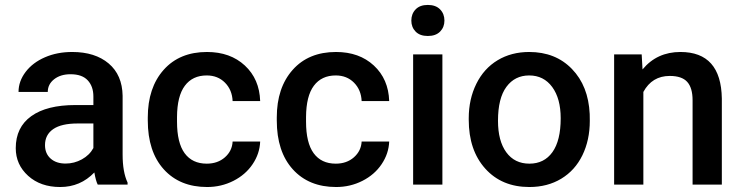

<svg xmlns="http://www.w3.org/2000/svg" viewBox="-20 -749 3009 779"><path d="M376.5 0Q368.7 -15.1 362.8 -49.3Q306.2 9.8 224.1 9.8Q144.5 9.8 94.2 -35.6Q43.9 -81.1 43.9 -147.9Q43.9 -232.4 106.7 -277.6Q169.4 -322.8 286.1 -322.8H358.9V-357.4Q358.9 -398.4 335.9 -423.1Q313 -447.8 266.1 -447.8Q225.6 -447.8 199.7 -427.5Q173.8 -407.2 173.8 -376H55.2Q55.2 -419.4 84 -457.3Q112.8 -495.1 162.4 -516.6Q211.9 -538.1 272.9 -538.1Q365.7 -538.1 420.9 -491.5Q476.1 -444.8 477.5 -360.4V-122.1Q477.5 -50.8 497.6 -8.3V0ZM246.1 -85.4Q281.2 -85.4 312.3 -102.5Q343.3 -119.6 358.9 -148.4V-248H294.9Q229 -248 195.8 -225.1Q162.6 -202.1 162.6 -160.2Q162.6 -126 185.3 -105.7Q208 -85.4 246.1 -85.4Z M818.8 -85Q863.3 -85 892.6 -110.8Q921.9 -136.7 923.8 -174.8H1035.6Q1033.7 -125.5 1004.9 -82.8Q976.1 -40 926.8 -15.1Q877.4 9.8 820.3 9.8Q709.5 9.8 644.5 -62Q579.6 -133.8 579.6 -260.3V-272.5Q579.6 -393.1 644 -465.6Q708.5 -538.1 819.8 -538.1Q914.1 -538.1 973.4 -483.2Q1032.7 -428.2 1035.6 -338.9H923.8Q921.9 -384.3 892.8 -413.6Q863.8 -442.9 818.8 -442.9Q761.2 -442.9 730 -401.1Q698.7 -359.4 698.2 -274.4V-255.4Q698.2 -169.4 729.2 -127.2Q760.3 -85 818.8 -85Z M1342.3 -85Q1386.7 -85 1416 -110.8Q1445.3 -136.7 1447.3 -174.8H1559.1Q1557.1 -125.5 1528.3 -82.8Q1499.5 -40 1450.2 -15.1Q1400.9 9.8 1343.8 9.8Q1232.9 9.8 1168 -62Q1103 -133.8 1103 -260.3V-272.5Q1103 -393.1 1167.5 -465.6Q1231.9 -538.1 1343.3 -538.1Q1437.5 -538.1 1496.8 -483.2Q1556.2 -428.2 1559.1 -338.9H1447.3Q1445.3 -384.3 1416.3 -413.6Q1387.2 -442.9 1342.3 -442.9Q1284.7 -442.9 1253.4 -401.1Q1222.2 -359.4 1221.7 -274.4V-255.4Q1221.7 -169.4 1252.7 -127.2Q1283.7 -85 1342.3 -85Z M1774.9 0H1656.2V-528.3H1774.9ZM1648.9 -665.5Q1648.9 -692.9 1666.3 -710.9Q1683.6 -729 1715.8 -729Q1748 -729 1765.6 -710.9Q1783.2 -692.9 1783.2 -665.5Q1783.2 -638.7 1765.6 -620.8Q1748 -603 1715.8 -603Q1683.6 -603 1666.3 -620.8Q1648.9 -638.7 1648.9 -665.5Z M1881.8 -269Q1881.8 -346.7 1912.6 -408.9Q1943.4 -471.2 1999 -504.6Q2054.7 -538.1 2127 -538.1Q2233.9 -538.1 2300.5 -469.2Q2367.2 -400.4 2372.6 -286.6L2373 -258.8Q2373 -180.7 2343 -119.1Q2313 -57.6 2257.1 -23.9Q2201.2 9.8 2127.9 9.8Q2016.1 9.8 1949 -64.7Q1881.8 -139.2 1881.8 -263.2ZM2000.5 -258.8Q2000.5 -177.2 2034.2 -131.1Q2067.9 -85 2127.9 -85Q2188 -85 2221.4 -131.8Q2254.9 -178.7 2254.9 -269Q2254.9 -349.1 2220.5 -396Q2186 -442.9 2127 -442.9Q2068.8 -442.9 2034.7 -396.7Q2000.5 -350.6 2000.5 -258.8Z M2583.5 -528.3 2586.9 -467.3Q2645.5 -538.1 2740.7 -538.1Q2905.8 -538.1 2908.7 -349.1V0H2790V-342.3Q2790 -392.6 2768.3 -416.7Q2746.6 -440.9 2697.3 -440.9Q2625.5 -440.9 2590.3 -376V0H2471.7V-528.3Z"/></svg>

Font: Shabnam Medium FD
Style: Medium-FD
Weight: 500
Foundry: DejaVu fonts team - Redesigned by Saber Rastikerdar - Based on Vazir font
Version: Version 5.0.0